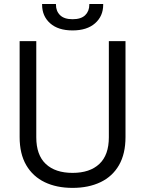

<svg xmlns="http://www.w3.org/2000/svg" viewBox="-20 -900 706 934"><path d="M75.5 -233.2V-700H156.5V-232.2Q156.5 -145.8 202.8 -102.4Q249 -59 333 -59Q417 -59 463.2 -102.4Q509.5 -145.8 509.5 -232.2V-700H590.5V-233.2Q590.5 -151.8 558.8 -96.6Q527 -41.5 468.9 -13.8Q410.8 14 333 14Q255.2 14 197.5 -13.8Q139.8 -41.5 107.6 -96.6Q75.5 -151.8 75.5 -233.2ZM184.8 -877.2V-880.5H252.2V-877.2Q252.2 -845.8 272.4 -826.1Q292.5 -806.5 333 -806.5Q374.2 -806.5 394.4 -826.1Q414.5 -845.8 414.5 -877.2V-880.5H482V-877.2Q482 -821.5 442.6 -786.8Q403.2 -752 333 -752Q262.8 -752 223.8 -786.8Q184.8 -821.5 184.8 -877.2Z"/></svg>

Font: Space 7353
Style: Regular
Weight: 400
Designer: Christine Claussen + Ruben Lyon  (Space 7353)
Version: Version 1.000;FEAKit 1.0